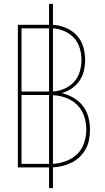

<svg xmlns="http://www.w3.org/2000/svg" viewBox="-20 -863 540 990"><path d="M233 107V0H72V-735H233V-843H253V-735Q287 -733 319.5 -719.5Q352 -706 375.5 -681Q399 -656 409 -622.5Q419 -589 419 -554Q419 -526 412.5 -498Q406 -470 390 -446.5Q374 -423 350 -407Q326 -391 299 -383Q331 -375 359.5 -358.5Q388 -342 407.5 -316.5Q427 -291 435.5 -259.5Q444 -228 444 -195Q444 -170 439.5 -144.5Q435 -119 423 -96.5Q411 -74 392.5 -55.5Q374 -37 351 -25.5Q328 -14 303 -7.5Q278 -1 253 0V107ZM91 -391H233V-717H91ZM253 -391Q283 -393 312 -405.5Q341 -418 361.5 -440.5Q382 -463 391 -493Q400 -523 400 -554Q400 -585 391 -615Q382 -645 361.5 -667.5Q341 -690 312 -702.5Q283 -715 253 -717ZM91 -18H233V-373H91ZM253 -18Q287 -20 320.5 -32.5Q354 -45 378.5 -69Q403 -93 414 -127Q425 -161 425 -195Q425 -230 414 -263.5Q403 -297 378.5 -321.5Q354 -346 320.5 -358.5Q287 -371 253 -372Z"/></svg>

Font: Iosevka Curly Thin
Style: Regular
Weight: 100
Monospace: yes
Designer: Belleve Invis
Foundry: Belleve Invis
Version: Version 22.1.2; ttfautohint (v1.8.4)